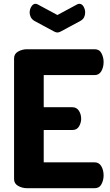

<svg xmlns="http://www.w3.org/2000/svg" viewBox="-20 -990 579 1010"><path d="M122 0Q97 0 75.5 -12Q54 -24 54 -48V-683Q54 -707 75.5 -719Q97 -731 122 -731H478Q503 -731 514 -709.5Q525 -688 525 -664Q525 -636 513 -615.5Q501 -595 478 -595H210V-426H360Q383 -426 395 -407.5Q407 -389 407 -365Q407 -345 396 -325.5Q385 -306 360 -306H210V-136H478Q501 -136 513 -115.5Q525 -95 525 -67Q525 -43 514 -21.5Q503 0 478 0ZM282 -819Q275 -819 265 -824L161 -880Q148 -888 142 -899.5Q136 -911 136 -924Q136 -941 145 -955.5Q154 -970 167 -970Q172 -970 178 -967L282 -911L386 -967Q392 -970 397 -970Q411 -970 419.5 -955.5Q428 -941 428 -924Q428 -911 422.5 -899.5Q417 -888 403 -880L299 -824Q289 -819 282 -819Z"/></svg>

Font: Dosis ExtraLight ExtraBold
Style: Regular
Weight: 800
Version: Version 3.001; ttfautohint (v1.8.2)